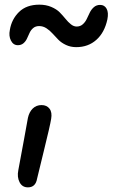

<svg xmlns="http://www.w3.org/2000/svg" viewBox="-20 -788 480 819"><path d="M56.2 -595.2Q36.6 -595.2 26.6 -615Q16.6 -634.8 22 -660.2Q29.3 -705.6 61 -736.8Q92.8 -768.1 147.9 -768.1Q176.3 -768.1 198.7 -758.5Q221.2 -749 234.6 -735.4Q248 -721.7 259.3 -707.8Q270.5 -693.8 282.5 -684.3Q294.4 -674.8 307.1 -674.8Q322.3 -674.8 333 -684.3Q343.8 -693.8 350.1 -707.3Q356.4 -720.7 363 -734.4Q369.6 -748 380.6 -757.6Q391.6 -767.1 407.2 -767.1Q425.8 -767.1 434.8 -750.7Q443.8 -734.4 438 -705.1Q425.8 -648.9 390.9 -617.9Q356 -586.9 305.2 -586.9Q281.2 -586.9 261.5 -596.2Q241.7 -605.5 228.8 -618.7Q215.8 -631.8 204.1 -645Q192.4 -658.2 178 -667.5Q163.6 -676.8 147 -676.8Q131.8 -676.8 121.8 -668.5Q111.8 -660.2 106.2 -647.9Q100.6 -635.7 95.2 -623.8Q89.8 -611.8 80.1 -603.5Q70.3 -595.2 56.2 -595.2ZM99.1 11.2Q74.7 11.2 63.5 -10.7Q52.2 -32.7 58.1 -62Q71.3 -130.4 82.8 -195.3Q94.2 -260.3 99.1 -285.2Q104.5 -310.1 119.6 -325Q134.8 -339.8 157.2 -339.8Q179.7 -339.8 191.4 -324.2Q203.1 -308.6 198.2 -280.8Q193.8 -252.9 166.7 -143.1Q139.6 -33.2 138.2 -25.9Q131.8 11.2 99.1 11.2Z"/></svg>

Font: Shantell Sans Irregular
Style: Italic
Weight: 400
Italic angle: -11.31°
Designer: Stephen Nixon, Anya Danilova, Shantell Martin
Foundry: Arrow Type
Version: Version 1.006;[9816181b4]